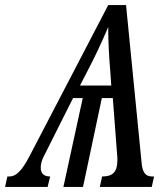

<svg xmlns="http://www.w3.org/2000/svg" viewBox="-64 -734 658 754"><path d="M-44 0H123L133 -41C106 -41 96 -55 96 -76C96 -97 106 -118 114 -132L223 -349H261L185 0H262L336 -349H379L396 -126C397 -119 397 -112 397 -107C397 -57 378 -41 337 -41L328 0H532L541 -41H533C506 -41 495 -59 492 -96L431 -714H361L51 -119C23 -65 -1 -41 -26 -41H-35ZM250 -398 279 -454C308 -509 337 -571 361 -628C361 -571 364 -514 369 -455L373 -398Z"/></svg>

Font: Noto Serif ExtraCondensed
Style: Italic
Weight: 400
Width: 2
Italic angle: -12°
Designer: Monotype Design Team
Foundry: Monotype Imaging Inc.
Version: Version 2.014